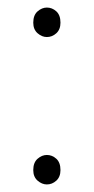

<svg xmlns="http://www.w3.org/2000/svg" viewBox="-20 -476 248 508"><path d="M104 -378Q91 -378 79.5 -388Q68 -398 68 -416Q68 -436 79.5 -446Q91 -456 104 -456Q118 -456 129 -446Q140 -436 140 -416Q140 -398 129 -388Q118 -378 104 -378ZM104 12Q91 12 79.5 2Q68 -8 68 -26Q68 -46 79.5 -56Q91 -66 104 -66Q118 -66 129 -56Q140 -46 140 -26Q140 -8 129 2Q118 12 104 12Z"/></svg>

Font: Source Sans 3
Style: Regular
Weight: 200
Designer: Paul D. Hunt
Foundry: Adobe
Version: Version 3.046;hotconv 1.0.118;makeotfexe 2.5.65603